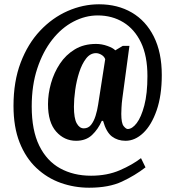

<svg xmlns="http://www.w3.org/2000/svg" viewBox="-20 -734 807 896"><path d="M396 142Q327 142 263.5 119.5Q200 97 150 50Q100 3 71.5 -69Q43 -141 43 -240Q43 -354 76.5 -442Q110 -530 167 -590.5Q224 -651 295.5 -682.5Q367 -714 442 -714Q529 -714 595 -675.5Q661 -637 698 -563Q735 -489 735 -384Q735 -288 711 -219Q687 -150 648.5 -113.5Q610 -77 566 -77Q529 -77 502.5 -97Q476 -117 461 -170H455Q438 -131 409.5 -104Q381 -77 335 -77Q280 -77 242 -120Q204 -163 204 -248Q204 -296 218 -345.5Q232 -395 259.5 -436.5Q287 -478 329 -503.5Q371 -529 428 -529Q455 -529 481.5 -519.5Q508 -510 518 -499L553 -520H584L551 -275Q548 -253 547 -232Q546 -211 546 -203Q546 -159 557 -145.5Q568 -132 576 -132Q597 -132 618 -159.5Q639 -187 653.5 -242Q668 -297 668 -379Q668 -473 638 -535.5Q608 -598 555.5 -630Q503 -662 436 -662Q378 -662 322.5 -633Q267 -604 223.5 -548.5Q180 -493 154 -414.5Q128 -336 128 -237Q128 -126 163 -54.5Q198 17 260.5 51.5Q323 86 405 86Q480 86 539 60.5Q598 35 638 4L659 47Q610 85 549 113.5Q488 142 396 142ZM371 -135Q392 -135 405 -151.5Q418 -168 426 -193.5Q434 -219 438 -246L471 -458Q466 -471 453 -478.5Q440 -486 428 -486Q401 -486 381.5 -460.5Q362 -435 349.5 -396Q337 -357 331 -314Q325 -271 325 -236Q325 -182 338 -158.5Q351 -135 371 -135Z"/></svg>

Font: Noto Serif Tamil ExtraCondensed Black
Style: Italic
Weight: 900
Width: 2
Italic angle: -12°
Designer: Indian Type Foundry, Tom Grace, and the Monotype Design Team
Foundry: Monotype Imaging Inc.
Version: Version 2.003; ttfautohint (v1.8.4.7-5d5b)